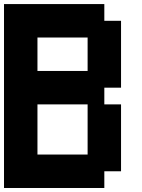

<svg xmlns="http://www.w3.org/2000/svg" viewBox="-20 -937 707 957"><path d="M0 0V-916.7H500V-833.3H583.3V-500H500V-416.7H583.3V-83.3H500V0ZM166.7 -166.7H416.7V-416.7H166.7ZM166.7 -583.3H416.7V-750H166.7Z"/></svg>

Font: Galmuri11 Bold
Style: Regular
Weight: 700
Designer: Lee Minseo (quiple)
Version: Version 2.397;hotconv 1.1.1;makeotfexe 2.6.0 DEVELOPMENT